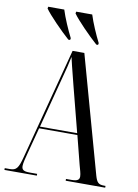

<svg xmlns="http://www.w3.org/2000/svg" viewBox="-100 -996 766 1062"><g transform="rotate(10 283.5 -465.5)"><path d="M224 -771H234L236 -781C214 -824 187 -886 173 -931H83L81 -921C105 -886 178 -812 224 -771ZM381 -771H391L393 -781C371 -824 344 -886 330 -931H240L238 -921C262 -886 335 -812 381 -771ZM1 0H183V-10H140C107 -10 96 -18 96 -39C96 -56 104 -86 112 -116L150 -260H365L406 -99C412 -76 420 -53 420 -37C420 -20 412 -10 375 -10H345V0H567V-10H560C528 -10 518 -19 507 -57L324 -714H258L94 -89C77 -24 66 -10 30 -10H1ZM153 -270 229 -561C243 -613 247 -628 258 -680C263 -657 271 -624 296 -526L362 -270Z"/></g></svg>

Font: Noto Serif Display ExtraCondensed
Style: Regular
Weight: 400
Width: 2
Designer: Monotype Design Team
Foundry: Monotype Imaging Inc.
Version: Version 2.009